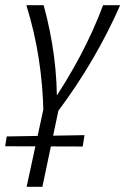

<svg xmlns="http://www.w3.org/2000/svg" viewBox="-39 -434 485 743"><path d="M129 0Q127 -103 111 -207Q95 -311 63 -414H130Q157 -315 170 -216Q183 -117 181 -18H150Q218 -117 270.5 -216Q323 -315 360 -414H426Q381 -311 320.5 -207Q260 -103 183 0ZM64 289 136 -44H195L125 289ZM281 133 -19 132 -13 94 288 89Z"/></svg>

Font: Ysabeau Infant
Style: Italic
Weight: 400
Italic angle: -12°
Designer: Christian Thalmann (Catharsis Fonts)
Version: Version 2.001;gftools[0.9.30]; featfreeze: ss01,ss02,lnum